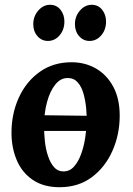

<svg xmlns="http://www.w3.org/2000/svg" viewBox="-20 -771 555 802"><path d="M136 -224V-290L371 -287V-224ZM279 -511Q335 -511 380.5 -485Q426 -459 453 -409Q480 -359 480 -288Q480 -209 449.5 -140.5Q419 -72 363 -30.5Q307 11 229 11Q162 11 117 -19.5Q72 -50 50 -102Q28 -154 28 -216Q28 -296 58.5 -363Q89 -430 145.5 -470.5Q202 -511 279 -511ZM264 -445Q234 -446 211.5 -418.5Q189 -391 176.5 -345Q164 -299 164 -244Q164 -214 167.5 -181Q171 -148 180.5 -119.5Q190 -91 205.5 -73Q221 -55 245 -55Q271 -55 289 -75Q307 -95 318.5 -126.5Q330 -158 335.5 -193Q341 -228 342 -259Q343 -286 340 -318Q337 -350 329 -379Q321 -408 305 -426.5Q289 -445 264 -445ZM354 -600Q328 -600 310.5 -620Q293 -640 293 -670Q293 -703 314 -727Q335 -751 363 -751Q390 -751 406.5 -730.5Q423 -710 423 -681Q423 -647 403 -623.5Q383 -600 354 -600ZM180 -600Q154 -600 136.5 -620Q119 -640 119 -670Q119 -703 140 -727Q161 -751 189 -751Q216 -751 232.5 -730.5Q249 -710 249 -681Q249 -647 229 -623.5Q209 -600 180 -600Z"/></svg>

Font: Lora
Style: Italic
Weight: 400
Italic angle: -3°
Designer: Olga Karpushina, Alexei Vanyashin (Cyrillic)
Foundry: Cyreal
Version: Version 3.008